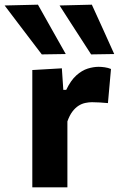

<svg xmlns="http://www.w3.org/2000/svg" viewBox="-76 -797 509 817"><path d="M61.5 0Q61.5 -53.7 61.5 -103.8Q61.5 -154 61.5 -216V-266Q61.5 -323.3 61.5 -381.3Q61.5 -439.4 61.5 -499L187.2 -506.3L193.4 -414.7H205.8Q225.3 -455.2 248.9 -476.3Q272.6 -497.4 297.2 -505.1Q321.7 -512.7 344 -512.7Q355.3 -512.7 369.5 -510.7Q383.8 -508.7 396.3 -503.5L383.3 -358.3Q364 -360 348.6 -361Q333.1 -362.1 315.3 -362.1Q301.4 -362.1 286.7 -358.9Q271.9 -355.8 258.1 -347Q244.2 -338.1 232 -322.1Q219.9 -306 210.8 -280.3V-208Q210.8 -152.1 210.8 -102.9Q210.8 -53.7 210.8 0ZM101.8 -565.5Q76.5 -599.1 50.2 -633.3Q24 -667.5 -2.5 -702.6Q-29 -737.7 -56.3 -773.7L85.5 -777.1Q114.8 -724.9 144.4 -672.3Q174.1 -619.8 203.8 -567.1ZM311.7 -565.5Q290.1 -599.1 267.9 -633.3Q245.7 -667.5 223.1 -702.6Q200.5 -737.7 177.5 -773.7L314.8 -777.1Q338.7 -724.9 362.5 -672.5Q386.3 -620.2 410 -567.1Z"/></svg>

Font: Commissioner Thin
Style: Regular
Weight: 100
Designer: Kostas Bartsokas
Foundry: Kostas Bartsokas
Version: Version 1.001;gftools[0.9.23]